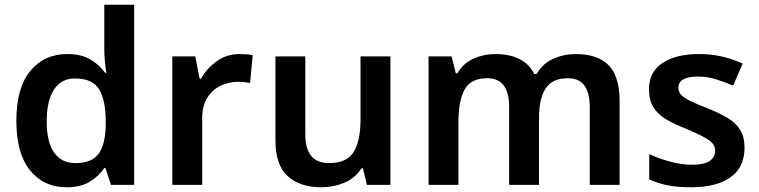

<svg xmlns="http://www.w3.org/2000/svg" viewBox="-20 -780 3201 810"><path d="M260 10Q165 10 107 -61Q49 -132 49 -270Q49 -410 108 -481Q167 -552 263 -552Q323 -552 361.5 -529Q400 -506 423 -473H429Q426 -487 423 -516Q420 -545 420 -570V-760H546V0H448L425 -71H420Q397 -37 359 -13.5Q321 10 260 10ZM298 -92Q368 -92 396.5 -132Q425 -172 426 -253V-269Q426 -356 398.5 -402.5Q371 -449 296 -449Q238 -449 207.5 -401.5Q177 -354 177 -268Q177 -182 208 -137Q239 -92 298 -92Z M991 -552Q1004 -552 1019.5 -551Q1035 -550 1046 -547L1035 -430Q1025 -432 1011 -433.5Q997 -435 986 -435Q946 -435 911 -418.5Q876 -402 854.5 -367.5Q833 -333 833 -281V0H707V-542H804L822 -448H828Q852 -491 894 -521.5Q936 -552 991 -552Z M1627 -542V0H1528L1511 -70H1505Q1478 -28 1432.5 -9Q1387 10 1336 10Q1245 10 1193.5 -37Q1142 -84 1142 -188V-542H1268V-213Q1268 -92 1368 -92Q1444 -92 1472.5 -139.5Q1501 -187 1501 -277V-542Z M2409 -552Q2501 -552 2547.5 -505Q2594 -458 2594 -353V0H2468V-329Q2468 -450 2376 -450Q2310 -450 2282 -407Q2254 -364 2254 -282V0H2128V-329Q2128 -450 2035 -450Q1966 -450 1940 -402Q1914 -354 1914 -265V0H1788V-542H1885L1903 -471H1910Q1934 -513 1977.5 -532.5Q2021 -552 2068 -552Q2129 -552 2170.5 -531.5Q2212 -511 2234 -468H2244Q2269 -512 2314 -532Q2359 -552 2409 -552Z M3121 -157Q3121 -75 3062.5 -32.5Q3004 10 2895 10Q2838 10 2797.5 2Q2757 -6 2719 -23V-130Q2759 -111 2807.5 -98Q2856 -85 2899 -85Q2951 -85 2974 -101Q2997 -117 2997 -144Q2997 -160 2988 -172.5Q2979 -185 2952.5 -200Q2926 -215 2874 -237Q2822 -257 2787.5 -278.5Q2753 -300 2735.5 -329Q2718 -358 2718 -404Q2718 -477 2775.5 -514.5Q2833 -552 2929 -552Q2979 -552 3023.5 -542Q3068 -532 3113 -512L3073 -419Q3035 -435 2999 -446Q2963 -457 2925 -457Q2842 -457 2842 -410Q2842 -393 2852.5 -381Q2863 -369 2889.5 -355.5Q2916 -342 2965 -323Q3013 -304 3048 -283.5Q3083 -263 3102 -233Q3121 -203 3121 -157Z"/></svg>

Font: Noto Sans Sinhala UI SemiBold
Style: Regular
Weight: 600
Designer: Jelle Bosma - Monotype Design Team
Foundry: Monotype Imaging Inc.
Version: Version 2.006; ttfautohint (v1.8.4.7-5d5b)